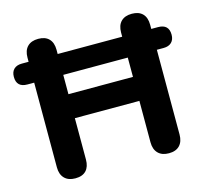

<svg xmlns="http://www.w3.org/2000/svg" viewBox="-104 -833 1034 960"><g transform="rotate(-15 413.0 -353.0)"><path d="M171.8 8.5Q135.5 8.5 115.8 -11.8Q96 -32 96 -68.5V-523.2L141.2 -507H61Q5.2 -507 5.2 -561Q5.2 -587.2 19.9 -601.1Q34.5 -615 61 -615H122.5L96 -569.5V-636.5Q96 -673.8 115.8 -693.6Q135.5 -713.5 171.8 -713.5Q208 -713.5 227.2 -693.6Q246.5 -673.8 246.5 -636.5V-569.5L226.2 -615H600.8L580.5 -569.5V-636.5Q580.5 -673.8 600.2 -693.6Q620 -713.5 656.2 -713.5Q692.5 -713.5 711.8 -693.6Q731 -673.8 731 -636.5V-569.5L698.2 -615H766Q821.8 -615 821.8 -561Q821.8 -535.5 807.1 -521.2Q792.5 -507 766 -507H679.5L731 -527V-68.5Q731 -32 711.8 -11.8Q692.5 8.5 656.2 8.5Q620 8.5 600.2 -11.8Q580.5 -32 580.5 -68.5V-282.8H246.5V-68.5Q246.5 -32 227.8 -11.8Q209 8.5 171.8 8.5ZM246.5 -407H580.5V-507H246.5Z"/></g></svg>

Font: Nunito ExtraLight
Style: Regular
Weight: 200
Designer: Vernon Adams
Foundry: Vernon Adams
Version: Version 3.602;April 4, 2023;FontCreator 14.0.0.2856 64-bit